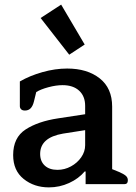

<svg xmlns="http://www.w3.org/2000/svg" viewBox="-20 -798 589 832"><path d="M156 -720 245 -778 347 -605 280 -561ZM37 -126Q37 -202 91 -237Q145 -272 231 -285L349 -303V-339Q349 -381 323 -405Q297 -429 251 -429Q223 -429 189.5 -420Q156 -411 137 -399L127 -358Q122 -338 112.5 -328.5Q103 -319 88 -319Q77 -319 71.5 -324.5Q66 -330 66 -338V-445Q109 -470 164 -485.5Q219 -501 271 -501Q358 -501 412 -458.5Q466 -416 466 -336V-65L498 -52Q518 -43 526 -35.5Q534 -28 534 -17Q534 0 519 0H351V-55H347Q321 -24 279.5 -5Q238 14 192 14Q128 14 82.5 -22.5Q37 -59 37 -126ZM349 -169V-234L253 -219Q154 -202 154 -131Q154 -99 174 -80.5Q194 -62 229 -62Q260 -62 287.5 -77Q315 -92 332 -116.5Q349 -141 349 -169Z"/></svg>

Font: Maitree SemiBold
Style: Regular
Weight: 600
Designer: CadsonDemak Team
Foundry: CadsonDemak
Version: Version 1.001